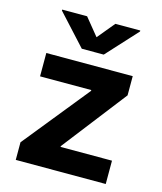

<svg xmlns="http://www.w3.org/2000/svg" viewBox="-112 -833 773 916"><g transform="rotate(15 274.5 -375.0)"><path d="M52.7 -86.9 314.5 -411.1V-415H61.5V-530.3H488.3V-435.5L243.2 -119.1V-115.2H497.1V0H52.7ZM273.4 -665 343.8 -750H466.8V-745.1L328.1 -593.8H219.7L81.1 -745.1V-750H204.1Z"/></g></svg>

Font: Pretendard GOV
Style: Bold
Weight: 700
Designer: Base glyphs from Inter by Rasmus Andersson; Hangeul glyphs from Noto Sans CJK(Source Han Sans) by Jang Soo-young and Kan
Foundry: Kil Hyung-jin
Version: Version 1.309